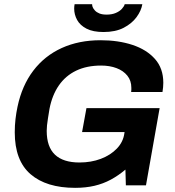

<svg xmlns="http://www.w3.org/2000/svg" viewBox="-20 -892 842 924"><path d="M341.4 12Q203.1 12 127 -53.7Q51 -119.4 51 -255.3Q51 -288 54.6 -319.1Q58.2 -350.1 64.3 -378.4Q85.7 -480 140 -551.6Q194.3 -623.2 276.8 -660.8Q359.3 -698.4 463.7 -698.4Q549.1 -698.4 617.2 -676Q685.3 -653.6 725.6 -608.4Q765.9 -563.3 765.9 -493.6Q765.9 -483.4 764.9 -472.3Q763.9 -461.2 761.9 -449.2H611.1Q612.1 -454.7 612.1 -459.8Q612.1 -464.9 612.1 -469.7Q612.1 -504 592.8 -527.9Q573.5 -551.8 540.9 -564.1Q508.2 -576.5 466.8 -576.5Q397.6 -576.5 346.6 -552Q295.6 -527.5 263.4 -481.1Q231.1 -434.6 218.2 -368.2Q213.6 -340.1 210.6 -321.2Q207.6 -302.3 206.2 -288.5Q204.8 -274.7 204.8 -262.2Q204.8 -185.3 244.5 -147.6Q284.3 -110 362.3 -110Q418.4 -110 465.2 -127.6Q511.9 -145.3 542.4 -177Q572.9 -208.7 578.5 -250.4L579.5 -256.5H375L396 -371.5H748.2L682.5 0H585.7L583.6 -75.8Q550.3 -47.5 513.3 -27.5Q476.3 -7.6 434.3 2.2Q392.4 12 341.4 12ZM478.2 -737.9Q427.8 -737.9 396.5 -754Q365.2 -770.2 351.1 -796Q337 -821.9 337 -850.3Q337 -855.3 337.5 -861.1Q338 -866.9 339 -871.7H423.3Q423.3 -868.7 423.9 -865.3Q424.5 -861.9 425.5 -858.9Q428.9 -849.9 437 -841.3Q445 -832.7 458.5 -827.2Q472.1 -821.7 492.9 -821.7Q518.7 -821.7 537.3 -829.7Q556 -837.7 566.8 -849.7Q577.7 -861.7 580.1 -871.7H665Q659.7 -840.3 637.1 -809.5Q614.5 -778.7 575.2 -758.3Q536 -737.9 478.2 -737.9Z"/></svg>

Font: Archivo Variable SemiBold
Style: Italic
Weight: 600
Italic angle: -10°
Designer: Hector Gatti
Foundry: Omnibus-Type
Version: Version 2.001